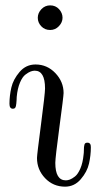

<svg xmlns="http://www.w3.org/2000/svg" viewBox="-20 -681 373 712"><path d="M15.1 -295.9Q15.1 -325.7 22 -356Q28.8 -386.2 52.5 -414.1Q76.2 -441.9 111.8 -441.9Q154.8 -441.9 185.3 -409.9Q215.8 -377.9 215.8 -335.9Q215.8 -324.7 200.4 -210.4Q185.1 -96.2 185.1 -77.1Q185.1 -12.2 224.1 -12.2Q231 -12.2 239 -15.1Q247.1 -18.1 258.1 -26.6Q269 -35.2 278.1 -56.2Q287.1 -77.1 290 -107.9Q291 -113.8 291 -122.3Q291 -130.9 291.5 -135.5Q292 -140.1 293 -144Q293.9 -147.9 296.4 -149.9Q298.8 -151.9 304.2 -151.9Q317.4 -151.9 316.9 -134.8Q316.9 -105 310.1 -74.5Q303.2 -43.9 279.5 -16.4Q255.9 11.2 221.2 11.2Q177.2 11.2 147.2 -20.3Q117.2 -51.8 117.2 -95.2Q117.2 -106.4 132.1 -220.2Q147 -334 147 -353Q147 -418.9 108.9 -418.9Q102.1 -418.9 94 -416Q85.9 -413.1 74.5 -404.5Q63 -396 54 -374.5Q44.9 -353 42 -321.8Q42 -317.9 41.5 -309.8Q41 -301.8 40.5 -297.4Q40 -293 39.1 -288.1Q38.1 -283.2 35.6 -280.5Q33.2 -277.8 27.8 -277.8Q15.1 -277.8 15.1 -295.9ZM166 -661.1Q186 -661.1 199 -647Q211.9 -632.8 211.9 -615.2Q211.9 -598.1 198.5 -584Q185.1 -569.8 166 -569.8Q146 -569.8 133.1 -583.5Q120.1 -597.2 120.1 -615Q120.1 -632.8 133.5 -647Q147 -661.1 166 -661.1Z"/></svg>

Font: CMU Serif Upright Italic
Style: UprightItalic
Weight: 500
Version: Version 0.7.0